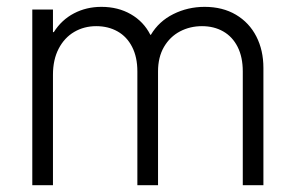

<svg xmlns="http://www.w3.org/2000/svg" viewBox="-20 -543 864 563"><path d="M74.7 -515.1H135.3V-448.7H137.7Q160.6 -484.9 197 -503.9Q233.4 -522.9 277.3 -522.9Q326.2 -522.9 363.8 -501.2Q401.4 -479.5 420.9 -440.9H422.4Q445.8 -480.5 488.3 -501.7Q530.8 -522.9 580.1 -522.9Q632.8 -522.9 671.9 -499.8Q710.9 -476.6 731.7 -436Q752.4 -395.5 752.4 -343.8V0H691.9V-333.5Q691.9 -375.5 676.8 -405.5Q661.6 -435.5 634.5 -450.9Q607.4 -466.3 572.3 -466.3Q537.1 -466.3 507.8 -450.9Q478.5 -435.5 460.9 -405.5Q443.4 -375.5 443.4 -333.5V0H382.8V-333.5Q382.8 -375.5 367.4 -405.5Q352.1 -435.5 324.7 -450.9Q297.4 -466.3 262.2 -466.3Q226.6 -466.3 197.8 -449.5Q168.9 -432.6 152.1 -400.4Q135.3 -368.2 135.3 -323.7V0H74.7Z"/></svg>

Font: Reddit Sans Light
Style: Regular
Weight: 300
Designer: Stephen Hutchings
Foundry: Reddit
Version: Version 1.013